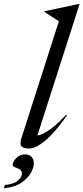

<svg xmlns="http://www.w3.org/2000/svg" viewBox="-100 -762 434 998"><path d="M206 -651.5 130.5 -700.5 131 -703.5 312.5 -742H314L94.5 -58Q113 -59 149.8 -82Q186.5 -105 243.5 -165L248 -161.5Q183.5 -70.5 134.2 -30.2Q85 10 52 10Q20 10 11 -2.5Q2 -15 12 -46ZM-34 96Q-34 78 -15.2 59.2Q3.5 40.5 30 40.5Q52.5 40.5 64.2 53.5Q76 66.5 76 88.5Q76 107.5 60.8 135.8Q45.5 164 11.2 187.5Q-23 211 -80 216.5L-74.5 199.5Q-28 195.5 -7 176.8Q14 158 14 141Q14 125 2 118.2Q-10 111.5 -22 107.2Q-34 103 -34 96Z"/></svg>

Font: Newsreader 72pt
Style: Italic
Weight: 400
Italic angle: -17°
Designer: Hugues Gentile
Foundry: Production Type
Version: Version 1.003; ttfautohint (v1.8.3)